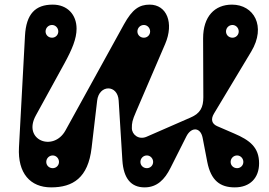

<svg xmlns="http://www.w3.org/2000/svg" viewBox="-20 -795 1165 830"><path d="M88 -640 62 -158C56 -46 111 15 201 15C295 15 361 -26 376 -156L400 -360C408 -430 489 -431 493 -360L509 -102C514 -23 547 15 605 15C659 15 692 -19 717 -69L786 -206C807 -247 847 -246 856 -199L876 -95C892 -14 932 15 995 15C1061 15 1100 -26 1100 -89C1100 -158 1060 -189 992 -218L918 -250C896 -260 890 -279 905 -304L1066 -572C1132 -682 1077 -775 983 -775C908 -775 858 -724 858 -629L859 -375C859 -331 846 -305 804 -287L614 -204C580 -189 550 -213 550 -241C550 -263 551 -273 569 -314L694 -605C733 -696 701 -775 627 -775C582 -775 552 -755 516 -690L263 -231C211 -137 76 -189 135 -296L258 -520C292 -582 311 -628 311 -671C311 -732 271 -775 208 -775C133 -775 93 -735 88 -640ZM205 -632C189 -632 177 -644 177 -659C177 -674 189 -687 205 -687C220 -687 232 -674 232 -659C232 -644 220 -632 205 -632ZM615 -68C599 -68 587 -80 587 -95C587 -110 599 -123 615 -123C630 -123 642 -110 642 -95C642 -80 630 -68 615 -68ZM208 -68C192 -68 180 -80 180 -95C180 -110 192 -123 208 -123C223 -123 235 -110 235 -95C235 -80 223 -68 208 -68ZM1005 -68C989 -68 977 -80 977 -95C977 -110 989 -123 1005 -123C1020 -123 1032 -110 1032 -95C1032 -80 1020 -68 1005 -68ZM602 -632C586 -632 574 -644 574 -659C574 -674 586 -687 602 -687C617 -687 629 -674 629 -659C629 -644 617 -632 602 -632ZM985 -632C969 -632 957 -644 957 -659C957 -674 969 -687 985 -687C1000 -687 1012 -674 1012 -659C1012 -644 1000 -632 985 -632Z"/></svg>

Font: Pilowlava Atome
Style: Regular
Weight: 500
Designer: Anton Moglia, Jérémy Landes, Maksym Kobuzan (Cyrillic), Velvetyne Type Foundry
Foundry: Anton Moglia, Jérémy Landes, Velvetyne Type Foundry
Version: Version 1.002;Glyphs 3.3 (3303)